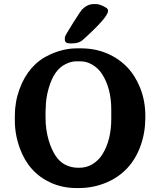

<svg xmlns="http://www.w3.org/2000/svg" viewBox="-20 -905 778 947"><path d="M204.6 -326.2Q204.6 -265.6 220.2 -212.9Q247.6 -121.6 298.8 -94.2Q329.6 -77.6 364.7 -77.6H372.1Q407.2 -77.6 436.8 -95.7Q466.3 -113.8 484.9 -143.6Q528.8 -213.9 528.8 -318.8V-364.3Q528.8 -470.2 482.9 -540.5Q465.3 -567.9 436.5 -585.2Q407.7 -602.5 377.4 -602.5H355Q330.6 -602.5 301.8 -587.9Q246.6 -560.5 220.7 -471.7Q205.6 -420.4 205.6 -371.6L204.6 -356.4ZM335 -690.9H326.2Q299.8 -690.9 299.8 -709V-720.2Q299.8 -728 339.4 -790.3Q378.9 -852.5 383.8 -857.4Q411.1 -884.8 441.4 -884.8H454.6Q473.6 -884.8 502.9 -867.2Q512.7 -861.3 512.7 -853.5V-850.6Q512.7 -819.8 387.7 -707.5Q369.1 -690.9 335 -690.9ZM53.2 -311V-334.5Q53.2 -402.3 76.2 -465.3Q120.6 -587.4 225.1 -635.3Q293 -666.5 358.4 -666.5H381.8Q450.2 -666 507.8 -641.6Q623.5 -592.3 671.4 -471.2Q696.8 -407.7 696.8 -333.5V-322.3Q696.3 -249 672.9 -184.6Q626 -56.2 505.4 -4.9Q440.9 22.5 368.7 22.5H356.9Q289.1 22.5 231.4 -3.4Q122.1 -52.7 78.1 -172.9Q53.2 -240.7 53.2 -311Z"/></svg>

Font: Averia Serif Libre RX
Style: Bold
Weight: 700
Version: Version 1.002